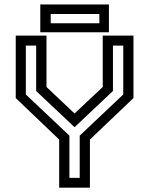

<svg xmlns="http://www.w3.org/2000/svg" viewBox="-20 -864 687 884"><path d="M252.5 0V-221.5L52.5 -412.5V-700H194V-463.5L328 -337H318.5L453 -463.5V-700H594.5V-412.5L394 -221.5V0ZM299.5 -45H347V-239.5L547.5 -429V-654H500V-445L324.5 -279.5H322L146.5 -445V-654H99V-429L299.5 -239.5ZM165.5 -715.5V-843.5H481.5V-715.5ZM213.5 -757H437.5V-799.5H213.5Z"/></svg>

Font: Tourney Thin Medium
Style: Regular
Weight: 500
Version: Version 1.015